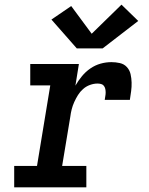

<svg xmlns="http://www.w3.org/2000/svg" viewBox="-20 -805 640 825"><path d="M41 0V-92H139L196 -438H110V-530H319L304 -437Q316 -458 332 -477.5Q348 -497 368.5 -511Q389 -525 412 -531.5Q435 -538 459 -538Q477 -538 495 -534Q513 -530 525 -517Q537 -504 541 -486.5Q545 -469 545.5 -450.5Q546 -432 543.5 -413.5Q541 -395 538 -376H430Q431 -384 432.5 -392Q434 -400 434 -407.5Q434 -415 432.5 -422.5Q431 -430 426.5 -436Q422 -442 414.5 -444Q407 -446 399 -446Q383 -446 366.5 -440Q350 -434 337 -422.5Q324 -411 315 -396.5Q306 -382 299 -366.5Q292 -351 288 -335Q284 -319 282 -303L247 -92H351V0ZM310 -597 201 -721 286 -779 374 -660 502 -785 574 -715 421 -597Z"/></svg>

Font: Iosevka Curly Slab SmBdExObl
Style: Regular
Weight: 600
Width: 7
Italic angle: -9°
Monospace: yes
Designer: Belleve Invis
Foundry: Belleve Invis
Version: Version 11.1.0; ttfautohint (v1.8.3)